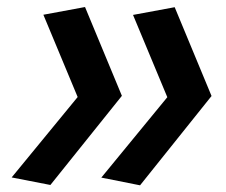

<svg xmlns="http://www.w3.org/2000/svg" viewBox="-20 -544 660 560"><path d="M368 -500.5 468 -260.5 275.5 -26 388.5 -3.5 597 -264 489.5 -523ZM106.5 -501 206.5 -261 14 -26.5 127 -4.5 335.5 -264.5 228 -523.5Z"/></svg>

Font: Monaspace Neon SemiBold
Style: Italic
Weight: 600
Italic angle: -11°
Designer: Riley Cran & the Lettermatic Team
Foundry: Lettermatic
Version: Version 1.200 (Monaspace Neon)